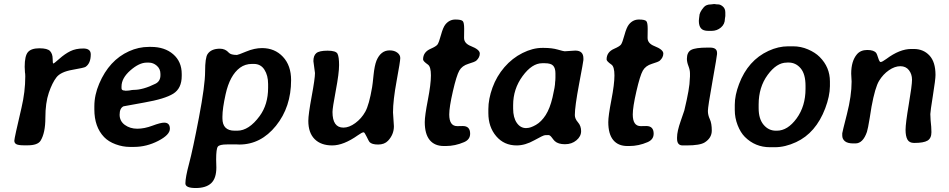

<svg xmlns="http://www.w3.org/2000/svg" viewBox="-20 -713 4657 942"><path d="M115.2 0H98.6Q70.8 0 60.5 -5.4Q50.3 -10.7 50.3 -22.7Q50.3 -34.7 85.4 -184.1Q104 -263.2 104 -337.9L103.5 -351.1L102.5 -357.4L101.1 -385.3Q101.1 -439 117.2 -457.5Q133.3 -476.1 173.3 -476.1Q213.4 -476.1 225.8 -462.2Q238.3 -448.2 238.3 -424.8Q238.3 -401.4 241.7 -401.4Q245.1 -401.4 271.7 -425Q298.3 -448.7 325 -461.9Q351.6 -475.1 388.4 -475.1Q425.3 -475.1 425.3 -446.3Q425.3 -401.9 399.4 -384.8Q392.6 -380.4 335.2 -370.4Q277.8 -360.4 257.1 -333.7Q236.3 -307.1 219.5 -257.8Q202.6 -208.5 202.6 -134.8Q202.6 -61 179.2 -22.9Q165 0 115.2 0Z M635.7 -272Q682.1 -272 742.7 -302.2Q767.1 -314.5 767.1 -343.3V-350.6Q767.1 -375 749.5 -390.4Q731.9 -405.8 710.4 -405.8H699.7Q663.1 -405.8 619.6 -367.7Q576.2 -329.6 576.2 -288.6V-279.8Q576.2 -268.6 592.8 -268.6L597.2 -267.6L600.1 -268.1H602.5L613.8 -269Q628.4 -272 635.7 -272ZM637.7 7.8H616.7Q582.5 7.8 547.4 -5.1Q512.2 -18.1 490.7 -40.5Q442.9 -90.3 442.9 -176.3V-186.5Q442.9 -187.5 442.9 -189Q442.9 -189.9 442.9 -191.4Q442.9 -247.1 466.8 -302.7Q515.6 -417.5 612.8 -461.4Q659.7 -482.9 710.4 -482.9H721.2Q788.1 -482.9 829.8 -446.8Q871.6 -410.6 871.6 -350.1V-340.3Q871.6 -279.3 830.1 -253.4Q788.6 -227.5 688 -210Q587.4 -192.4 585.9 -191.4Q566.9 -182.1 566.9 -150.4Q566.9 -118.7 592.5 -100.1Q618.2 -81.5 653.3 -81.5Q688.5 -81.5 728 -96.4Q767.6 -111.3 785.6 -111.3Q813.5 -111.3 813.5 -81.3Q813.5 -51.3 756.1 -21.7Q698.7 7.8 637.7 7.8Z M1131.3 -71.8H1144Q1201.2 -71.8 1253.9 -143.6Q1295.4 -200.2 1295.4 -282.2V-300.8Q1295.4 -342.8 1277.3 -371.1Q1259.3 -399.4 1225.1 -399.4H1216.3Q1183.1 -399.4 1157.7 -380.9Q1107.4 -343.8 1086.9 -250.5Q1071.3 -180.2 1071.3 -141.1V-132.3Q1071.3 -71.8 1131.3 -71.8ZM889.6 187Q889.6 157.2 907.7 89.6Q925.8 22 956.1 -136.5Q986.3 -294.9 986.3 -362.3Q986.3 -429.7 998.5 -447.8Q1016.1 -474.1 1059.1 -474.1Q1085.4 -474.1 1102.5 -454.6Q1112.3 -443.4 1142.6 -443.4Q1147.5 -443.4 1188 -460.2Q1228.5 -477.1 1265.6 -477.1Q1328.1 -477.1 1368.2 -434.3Q1408.2 -391.6 1408.2 -319.8Q1408.2 -188 1334 -95.9Q1259.8 -3.9 1154.3 -3.9L1143.1 -4.4H1094.2Q1056.6 -4.4 1048.6 6.6Q1040.5 17.6 1040.5 70.3L1041.5 108.4Q1041.5 162.1 1016.1 185.8Q990.7 209.5 940.2 209.5Q889.6 209.5 889.6 187Z M1611.3 -163.6Q1611.3 -86.9 1665 -86.9Q1692.9 -86.9 1723.1 -109.1Q1753.4 -131.3 1772.2 -165Q1791 -198.7 1805.7 -285.2Q1808.1 -298.3 1812.7 -344.5Q1817.4 -390.6 1827.1 -415.5Q1848.1 -465.8 1891.6 -465.8Q1914.6 -465.8 1929.2 -454.8Q1943.8 -443.8 1943.8 -428.2Q1943.8 -412.6 1926 -316.4Q1908.2 -220.2 1908.2 -161.6L1912.6 -93.8Q1912.6 -53.2 1883.8 -22.5Q1866.2 -3.9 1835.2 -3.9Q1804.2 -3.9 1793 -16.1Q1789.6 -20 1779.1 -42Q1768.6 -64 1764.2 -64Q1756.3 -64 1735.8 -49.3Q1665.5 0.5 1610.1 0.5Q1554.7 0.5 1523.7 -30.5Q1492.7 -61.5 1492.7 -120.1Q1492.7 -150.9 1509 -239.3Q1525.4 -327.6 1525.4 -354.5L1517.6 -413.1Q1517.6 -440.4 1532 -452.4Q1546.4 -464.4 1587.4 -464.4Q1628.4 -464.4 1636 -449Q1643.6 -433.6 1643.6 -393.6Q1643.6 -353.5 1627.4 -268.3Q1611.3 -183.1 1611.3 -163.6Z M2184.1 -151.4Q2184.1 -94.2 2223.1 -94.2Q2223.6 -94.2 2224.6 -94.2Q2243.2 -94.7 2250.5 -94.7Q2286.6 -94.7 2286.6 -57.1Q2286.6 -28.3 2256.8 -15.6Q2212.9 3.4 2167.5 3.4H2157.7Q2112.3 3.4 2088.1 -26.1Q2064 -55.7 2064 -113.8Q2064 -144.5 2079.1 -222.2Q2094.2 -299.8 2094.2 -342.8Q2094.2 -385.7 2079.6 -396Q2055.7 -412.6 2055.7 -421.4Q2055.7 -458 2093.8 -474.1Q2119.6 -485.4 2126.5 -494.6Q2133.3 -503.9 2143.6 -541.5Q2153.8 -579.1 2165.5 -593.3Q2185.1 -617.2 2214.1 -617.2Q2243.2 -617.2 2250.5 -609.4Q2257.3 -602.1 2257.3 -572.3Q2257.3 -570.3 2257.3 -568.4Q2256.8 -535.2 2256.8 -526.9Q2256.8 -500 2290.5 -486.8Q2334 -469.7 2334 -450.4Q2334 -431.2 2316.9 -415.5Q2309.6 -409.2 2278.3 -399.9Q2247.1 -390.6 2233.4 -366.5Q2219.7 -342.3 2201.9 -264.9Q2184.1 -187.5 2184.1 -151.4Z M2497.6 -197.8V-180.2Q2497.6 -136.2 2515.4 -110.4Q2533.2 -84.5 2561.5 -84.5L2565.4 -85Q2582.5 -85 2609.4 -100.3Q2636.2 -115.7 2657.2 -148.4Q2678.2 -181.2 2690.9 -235.4Q2703.6 -289.6 2703.6 -310.5L2704.6 -319.3L2705.1 -332V-353Q2705.1 -378.4 2694.1 -390.6Q2683.1 -402.8 2653.3 -402.8H2640.1Q2590.3 -402.8 2543.9 -339.6Q2497.6 -276.4 2497.6 -197.8ZM2376 -158.2V-177.7Q2376 -227.1 2396.2 -283Q2416.5 -338.9 2454.8 -383.3Q2493.2 -427.7 2543.5 -452.9Q2593.8 -478 2640.1 -478H2648.9Q2688 -478 2716.6 -469.7Q2745.1 -461.4 2750.5 -461.4L2795.9 -464.4L2802.7 -464.8Q2842.3 -464.8 2842.3 -426.8V-418.5Q2842.3 -412.6 2821.3 -301.5Q2800.3 -190.4 2800.3 -148.4Q2800.3 -130.4 2815.7 -112.8Q2831.1 -95.2 2831.1 -69.6Q2831.1 -43.9 2808.1 -24.7Q2785.2 -5.4 2752 -5.4Q2718.8 -5.4 2702.1 -20.5Q2696.8 -25.4 2687.5 -38.1Q2678.2 -50.8 2670.4 -50.3Q2662.6 -49.8 2654.3 -49.8Q2646 -49.8 2601.3 -24.7Q2556.6 0.5 2514.6 0.5Q2453.1 0.5 2414.6 -44.7Q2376 -89.8 2376 -158.2Z M3084.5 -151.4Q3084.5 -94.2 3123.5 -94.2Q3124 -94.2 3125 -94.2Q3143.6 -94.7 3150.9 -94.7Q3187 -94.7 3187 -57.1Q3187 -28.3 3157.2 -15.6Q3113.3 3.4 3067.9 3.4H3058.1Q3012.7 3.4 2988.5 -26.1Q2964.4 -55.7 2964.4 -113.8Q2964.4 -144.5 2979.5 -222.2Q2994.6 -299.8 2994.6 -342.8Q2994.6 -385.7 2980 -396Q2956.1 -412.6 2956.1 -421.4Q2956.1 -458 2994.1 -474.1Q3020 -485.4 3026.9 -494.6Q3033.7 -503.9 3043.9 -541.5Q3054.2 -579.1 3065.9 -593.3Q3085.4 -617.2 3114.5 -617.2Q3143.6 -617.2 3150.9 -609.4Q3157.7 -602.1 3157.7 -572.3Q3157.7 -570.3 3157.7 -568.4Q3157.2 -535.2 3157.2 -526.9Q3157.2 -500 3190.9 -486.8Q3234.4 -469.7 3234.4 -450.4Q3234.4 -431.2 3217.3 -415.5Q3210 -409.2 3178.7 -399.9Q3147.5 -390.6 3133.8 -366.5Q3120.1 -342.3 3102.3 -264.9Q3084.5 -187.5 3084.5 -151.4Z M3538.6 -651.9V-634.3L3536.6 -620.6Q3536.6 -594.7 3517.1 -578.1Q3497.6 -561.5 3471.2 -561.5H3455.6Q3429.7 -561.5 3419.2 -574Q3408.7 -586.4 3408.7 -610.8L3409.7 -622.1L3411.1 -633.3Q3411.1 -652.3 3433.1 -677.7Q3444.8 -691.4 3468.3 -691.4L3481 -692.9H3487.8Q3493.7 -691.4 3503.9 -691.4Q3514.2 -691.4 3526.4 -681.2Q3538.6 -670.9 3538.6 -651.9ZM3451.2 -479.5H3463.9Q3498 -479.5 3498 -453.6V-447.8Q3498 -439.9 3475.6 -314.2Q3453.1 -188.5 3453.1 -168.5Q3453.1 -148.4 3462.6 -128.2Q3472.2 -107.9 3472.2 -72.3Q3472.2 -36.6 3438 -14.6Q3414.6 0.5 3348.6 0.5H3329.1Q3301.8 0.5 3301.8 -32.7V-39.1Q3301.8 -68.4 3319.6 -119.1Q3337.4 -169.9 3337.4 -170.9Q3364.3 -282.7 3364.3 -325.7L3365.2 -337.4V-353.5Q3365.2 -369.6 3357.7 -388.9Q3350.1 -408.2 3350.1 -424.3Q3350.1 -457 3371.3 -468.3Q3392.6 -479.5 3451.2 -479.5Z M3702.1 -200.7V-182.1Q3702.1 -129.4 3726.6 -100.6Q3751 -71.8 3786.6 -71.8H3791.5Q3844.2 -71.8 3888.2 -131.8Q3932.1 -191.9 3932.1 -277.3V-291.5Q3932.1 -349.6 3908.2 -377.9Q3884.3 -406.2 3848.6 -406.2H3843.8L3839.4 -405.8Q3790.5 -405.8 3746.3 -345.5Q3702.1 -285.2 3702.1 -200.7ZM3782.2 9.3H3757.8Q3685.1 9.3 3634.3 -41.5Q3613.3 -62.5 3599.1 -98.6Q3585 -134.8 3585 -172.9V-196.8Q3585 -197.8 3585 -198.7Q3585 -245.6 3606 -300.8Q3649.9 -417 3750.5 -463.4Q3798.8 -485.8 3847.2 -485.8H3871.1Q3909.2 -485.8 3944.3 -470.7Q3979.5 -455.6 4001.5 -433.6Q4051.8 -383.3 4051.8 -313.5V-290Q4051.3 -241.2 4028.8 -181.6Q3982.9 -60.5 3885.7 -15.6Q3832 9.3 3782.2 9.3Z M4279.3 -452.6Q4282.2 -448.7 4288.6 -428.7Q4294.9 -408.7 4300.3 -408.7Q4308.1 -408.7 4328.6 -423.8Q4394 -472.7 4450.7 -472.7H4463.4Q4510.3 -472.7 4540 -440.9Q4569.8 -409.2 4569.8 -345.2Q4569.8 -323.2 4557.1 -244.4Q4544.4 -165.5 4544.4 -153.3L4544.9 -143.1Q4545.9 -128.9 4545.9 -121.6L4548.8 -91.3Q4549.8 -78.1 4549.8 -64.5Q4549.8 -34.7 4530.8 -23.2Q4511.7 -11.7 4464.8 -11.7Q4441.4 -11.7 4432.1 -28.3Q4422.9 -44.9 4422.9 -76.2Q4422.9 -107.4 4438.7 -200.9Q4454.6 -294.4 4454.6 -321.8Q4454.6 -349.1 4439.5 -368.7Q4424.3 -388.2 4397.2 -388.2Q4370.1 -388.2 4341.3 -368.4Q4312.5 -348.6 4293 -316.4Q4273.4 -284.2 4255.9 -189.5Q4255.9 -188.5 4247.1 -134.5Q4238.3 -80.6 4233.4 -65.9Q4213.9 -9.3 4176.8 -9.3H4166.5Q4138.7 -9.3 4125.5 -20Q4112.3 -30.8 4112.3 -47.9V-59.1Q4112.3 -63.5 4135.3 -153.3Q4158.2 -243.2 4158.2 -312.5L4156.2 -351.6Q4156.2 -413.1 4184.1 -446.3Q4202.1 -467.8 4235.1 -467.8Q4268.1 -467.8 4279.3 -452.6Z"/></svg>

Font: Averia Libre
Style: Bold Italic
Weight: 700
Italic angle: -6.90001°
Version: Version 1.002